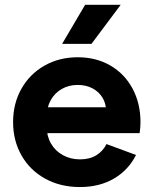

<svg xmlns="http://www.w3.org/2000/svg" viewBox="-20 -752 629 786"><path d="M33.6 -252Q33.6 -328.8 68.1 -389.4Q102.5 -449.9 162.7 -483.7Q222.8 -517.6 298.3 -517.6Q373.7 -517.6 431.9 -483.7Q490.1 -449.9 522.6 -389.4Q555.1 -328.8 555.1 -252Q555.1 -231.3 551.6 -206.9H115.1V-312.9H421.2L414.2 -298Q414.2 -328.1 399.6 -352.2Q385 -376.3 358.7 -390.3Q332.3 -404.3 298.3 -404.3Q262 -404.3 233.1 -387.9Q204.1 -371.5 187.6 -342Q171.2 -312.5 171.2 -273.7V-234.4Q171.2 -194.8 188.8 -164.3Q206.3 -133.9 237.7 -116.8Q269.1 -99.6 307.5 -99.6Q346.7 -99.6 374.1 -116.3Q401.5 -133 416 -162.2L536.8 -117.6Q505.9 -55.9 446.7 -21.1Q387.6 13.7 307.2 13.7Q227.1 13.7 165 -20.6Q102.8 -54.8 68.2 -115.4Q33.6 -176.1 33.6 -252ZM474.1 -732.4H328.5L234.3 -572.3H354.4Z"/></svg>

Font: Wanted Sans Std Variable
Style: Regular
Weight: 400
Designer: Original Design by Kil Hyung-jin and Kang Hanbin, Wanted Lab, Inc;
Foundry: Wanted Lab, Inc.
Version: Version 1.003;Glyphs 3.2 (3227)